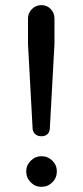

<svg xmlns="http://www.w3.org/2000/svg" viewBox="-20 -723 321 747"><path d="M106.9 -222.2 88.9 -551.8V-650.9Q88.9 -672.4 104.2 -687.7Q119.6 -703.1 141.1 -703.1Q162.6 -703.1 177.2 -688Q191.9 -672.9 191.9 -650.9V-551.8L173.8 -222.2Q172.9 -209 164.3 -200.9Q155.8 -192.9 141.1 -192.9Q126.5 -192.9 117.2 -200.9Q107.9 -209 106.9 -222.2ZM201.2 -56.2Q201.2 -31.2 183.6 -13.7Q166 3.9 141.1 3.9Q116.7 3.9 99.4 -13.7Q82 -31.2 82 -56.2Q82 -80.1 99.6 -97.7Q117.2 -115.2 141.1 -115.2Q166 -115.2 183.6 -97.9Q201.2 -80.6 201.2 -56.2Z"/></svg>

Font: Aka-Acid-Varela
Style: Regular
Weight: 400
Designer: Joe Prince, Avraham Cornfeld, Cyberella
Foundry: Joe Prince, Avraham Cornfeld, Cyberella
Version: Version 2.000; ttfautohint (v1.5.33-1714) -l 8 -r 50 -G 200 